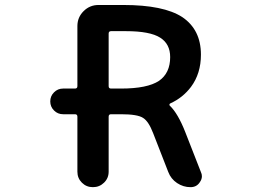

<svg xmlns="http://www.w3.org/2000/svg" viewBox="-20 -775 1040 774"><path d="M748 -20.5Q718.8 -20.5 693.8 -37.1Q668.9 -53.7 658.2 -82L597.7 -237.3Q579.1 -286.1 556.6 -299.8Q534.2 -314.5 467.8 -314.5H427.7Q418 -314.5 418 -304.7V-83Q418 -56.6 399.4 -38.6Q380.9 -20.5 354.5 -20.5Q328.1 -20.5 310.1 -38.6Q292 -56.6 292 -83V-304.7Q292 -314.5 282.2 -314.5H234.4Q212.9 -314.5 197.8 -329.6Q182.6 -344.7 182.6 -366.2Q182.6 -387.7 197.8 -402.8Q212.9 -418 234.4 -418H282.2Q292 -418 292 -427.7V-669.9Q292 -705.1 316.9 -730Q341.8 -754.9 377 -754.9H477.5Q639.6 -754.9 714.8 -706.1Q790 -655.3 790 -554.7Q790 -478.5 750 -424.8Q716.8 -380.9 667 -358.4Q664.1 -357.4 663.1 -354Q662.1 -350.6 665 -348.6Q697.3 -317.4 726.6 -243.2L790 -81.1Q793.9 -73.2 793.9 -64.5Q793.9 -51.8 785.2 -40Q772.5 -20.5 748 -20.5ZM467.8 -418Q574.2 -418 621.1 -449.2Q666 -480.5 666 -544.9Q666 -597.7 626 -623Q585 -649.4 487.3 -649.4H427.7Q418 -649.4 418 -639.6V-427.7Q418 -418 427.7 -418Z"/></svg>

Font: Rounded-X Mgen+ 1m medium
Style: Regular
Weight: 500
Designer: [Source Han Sans]
Ryoko NISHIZUKA  (kana & ideographs); Paul D. Hunt (Latin, Greek & Cyrillic); Wenlong ZHANG  (bopomofo
Version: Version 1.059.20150602